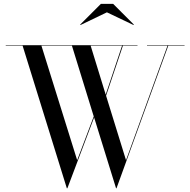

<svg xmlns="http://www.w3.org/2000/svg" viewBox="-20 -990 1010 1020"><path d="M548 -924.5 407.5 -857 406 -859.5 516 -969.5H581L691 -859.5L689.5 -857ZM710.5 -747.5H633L543.5 -481.5L649.5 -139L870 -747.5H761V-750H960.5V-747.5H874L599 10H596.5L480 -366L338 10H335L100 -747.5H10.5V-750H710.5ZM390 -139 478 -371.5 362 -747.5H200ZM461.5 -747.5 541.5 -487.5 628.5 -747.5Z"/></svg>

Font: Bodoni* 72pt
Style: Regular
Weight: 400
Version: Version 2.3